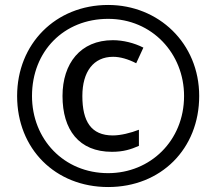

<svg xmlns="http://www.w3.org/2000/svg" viewBox="-20 -744 872 774"><path d="M416 10C629 10 783 -144 783 -357C783 -570 619 -724 416 -724C204 -724 49 -567 49 -357C49 -144 203 10 416 10ZM416 -46C237 -46 109 -183 109 -357C109 -538 238 -668 416 -668C593 -668 722 -528 722 -357C722 -176 585 -46 416 -46ZM431 -132C478 -132 508 -142 540 -156V-221C507 -208 466 -198 435 -198C347 -198 312 -255 312 -357C312 -455 357 -515 436 -515C464 -515 496 -506 529 -489L558 -552C521 -571 476 -582 435 -582C304 -582 232 -488 232 -357C232 -221 298 -132 431 -132Z"/></svg>

Font: Noto Sans Devanagari UI Medium
Style: Regular
Weight: 500
Designer: Jelle Bosma - Monotype Design Team
Foundry: Monotype Imaging Inc.
Version: Version 2.004